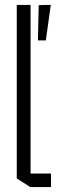

<svg xmlns="http://www.w3.org/2000/svg" viewBox="-20 -759 257 779"><path d="M103 0 48 -35V-739H104V0ZM104 0V-55H187V0ZM134 -595 137 -738 162 -739H186L166 -595Z"/></svg>

Font: Foldit Light
Style: Regular
Weight: 300
Version: Version 1.003